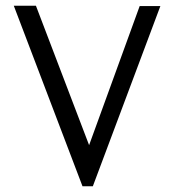

<svg xmlns="http://www.w3.org/2000/svg" viewBox="-20 -644 603 668"><path d="M267 4 28 -624H105L290 -139L466 -623H538L303 4Z"/></svg>

Font: Inconsolata SemiExpanded
Style: Regular
Weight: 400
Width: 6
Monospace: yes
Designer: Raph Levien, Cyreal, Brenton Simpson
Foundry: Raph Levien, Cyreal, Google
Version: Version 3.100; ttfautohint (v1.8.4.7-5d5b)